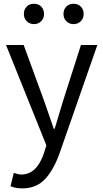

<svg xmlns="http://www.w3.org/2000/svg" viewBox="-20 -787 561 1041"><path d="M100.6 234.4Q65.4 234.4 37.1 222.7L54.7 150.4Q79.1 159.2 95.7 159.2Q179.7 159.2 218.8 42L231.4 1L12.7 -543H108.4L218.8 -241.2Q227.5 -215.8 246.1 -162.6Q264.6 -109.4 271.5 -88.9H276.4Q312.5 -209 322.3 -241.2L418.9 -543H507.8L302.7 44.9Q270.5 134.8 223.6 184.6Q176.8 234.4 100.6 234.4ZM109.4 -710.9Q109.4 -735.4 124.5 -751Q139.6 -766.6 164.1 -766.6Q188.5 -766.6 203.6 -751Q218.8 -735.4 218.8 -710.9Q218.8 -687.5 203.1 -671.9Q187.5 -656.2 164.1 -656.2Q140.6 -656.2 125 -671.9Q109.4 -687.5 109.4 -710.9ZM324.2 -710.9Q324.2 -735.4 339.4 -751Q354.5 -766.6 378.9 -766.6Q403.3 -766.6 418.5 -751Q433.6 -735.4 433.6 -710.9Q433.6 -687.5 418 -671.9Q402.3 -656.2 378.9 -656.2Q355.5 -656.2 339.8 -671.9Q324.2 -687.5 324.2 -710.9Z"/></svg>

Font: Gen Shin Gothic Regular
Style: Regular
Weight: 400
Designer: [Source Han Sans]
Ryoko NISHIZUKA  (kana & ideographs); Paul D. Hunt (Latin, Greek & Cyrillic); Wenlong ZHANG  (bopomofo
Version: Version 1.002.20150607